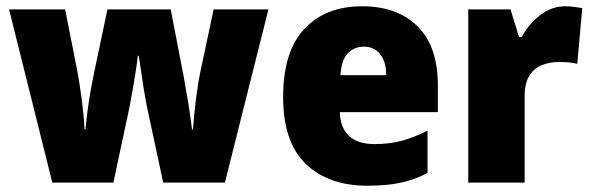

<svg xmlns="http://www.w3.org/2000/svg" viewBox="-20 -649 1889 613"><path d="M449 -309Q444 -334 439 -365Q434 -396 430 -424.5Q426 -453 423 -471H420Q418 -452 413.5 -422.5Q409 -393 403.5 -361.5Q398 -330 393 -305L342 -66H147L9 -619H188L227 -421Q234 -384 241 -331Q248 -278 250 -236H253Q255 -262 259.5 -295.5Q264 -329 269.5 -360Q275 -391 279 -410L323 -619H525L566 -407Q573 -369 581 -320.5Q589 -272 593 -236H596Q599 -278 605.5 -331Q612 -384 620 -421L662 -619H837L698 -66H501Z M1136 -629Q1248 -629 1313 -565Q1378 -501 1378 -376V-291H1065Q1066 -243 1093.5 -216Q1121 -189 1176 -189Q1223 -189 1262.5 -199.5Q1302 -210 1345 -232V-97Q1306 -76 1261 -66Q1216 -56 1153 -56Q1029 -56 956.5 -125.5Q884 -195 884 -339Q884 -485 952 -557Q1020 -629 1136 -629ZM1142 -500Q1111 -500 1090.5 -479Q1070 -458 1067 -409H1213Q1213 -451 1194 -475.5Q1175 -500 1142 -500Z M1785 -629Q1799 -629 1813.5 -627Q1828 -625 1839 -623L1823 -445Q1813 -448 1799.5 -449.5Q1786 -451 1764 -451Q1737 -451 1712 -442Q1687 -433 1671 -409Q1655 -385 1655 -340V-66H1475V-619H1610L1637 -531H1646Q1665 -569 1702.5 -599Q1740 -629 1785 -629Z"/></svg>

Font: Noto Sans Malayalam UI SemiCondensed Black
Style: Regular
Weight: 900
Width: 4
Designer: Jelle Bosma - Monotype Design Team
Foundry: Monotype Imaging Inc.
Version: Version 2.104; ttfautohint (v1.8.4.7-5d5b)